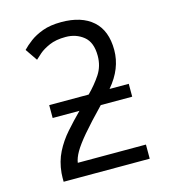

<svg xmlns="http://www.w3.org/2000/svg" viewBox="-107 -794 773 879"><g transform="rotate(-15 280.0 -354.5)"><path d="M86 0Q86 -12 86 -20Q86 -28 87 -41Q92 -95 114 -138.5Q136 -182 169.5 -220Q203 -258 240 -295H113V-356H300Q336 -392 361 -430Q386 -468 386 -517Q386 -581 350.5 -609.5Q315 -638 266 -638Q220 -638 189 -624.5Q158 -611 139.5 -595Q121 -579 113 -571L74 -628Q90 -645 114.5 -663.5Q139 -682 175.5 -695.5Q212 -709 264 -709Q360 -709 413 -662Q466 -615 466 -523Q466 -479 449.5 -437.5Q433 -396 399 -356H490V-295H341Q278 -230 242 -187.5Q206 -145 190 -117Q174 -89 171 -67H494V0Z"/></g></svg>

Font: Ubuntu Sans Mono
Style: Regular
Weight: 400
Monospace: yes
Designer: Dalton Maag Ltd
Foundry: Dalton Maag Ltd
Version: Version 1.006